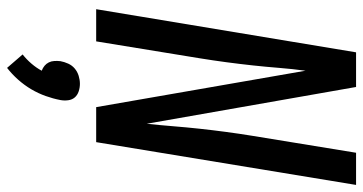

<svg xmlns="http://www.w3.org/2000/svg" viewBox="-262 -513 1027 543"><g transform="rotate(90 251.5 -241.5)"><path d="M6 0 128 -735H226L330 -143Q334 -180 337 -217.5Q340 -255 344 -292Q348 -329 353 -366.5Q358 -404 364 -441L412 -735H503L382 0H283L180 -592Q175 -555 172 -517.5Q169 -480 165 -443Q161 -406 156 -368.5Q151 -331 145 -294L97 0ZM172 252 134 208Q148 197 160 183Q172 169 180 154Q172 151 166 146Q160 141 156.5 134Q153 127 152.5 118.5Q152 110 153 101Q155 90 160 79Q165 68 174 60.5Q183 53 194.5 49.5Q206 46 217 46Q228 46 238.5 49.5Q249 53 255.5 60.5Q262 68 263.5 79Q265 90 263 101Q259 122 251.5 143Q244 164 232.5 183.5Q221 203 205.5 220.5Q190 238 172 252Z"/></g></svg>

Font: Iosevka Curly Medium Oblique
Style: Regular
Weight: 500
Italic angle: -9°
Monospace: yes
Designer: Belleve Invis
Foundry: Belleve Invis
Version: Version 11.1.0; ttfautohint (v1.8.3)